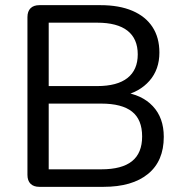

<svg xmlns="http://www.w3.org/2000/svg" viewBox="-20 -725 717 745"><path d="M133 0Q110.5 0 98.5 -12Q86.5 -24 86.5 -46.5V-658.5Q86.5 -681 98.5 -693Q110.5 -705 133 -705H369.5Q442.5 -705 493.5 -683.2Q544.5 -661.5 571.5 -620.5Q598.5 -579.5 598.5 -521Q598.5 -455.5 560 -411.5Q521.5 -367.5 455.5 -353V-367.5Q530 -358.5 572.8 -313.2Q615.5 -268 615.5 -194Q615.5 -100 554.2 -50Q493 0 381.5 0ZM169 -68H373Q453 -68 492.2 -99.5Q531.5 -131 531.5 -195.5Q531.5 -261 492.2 -292Q453 -323 373 -323H169ZM169 -391H357Q435 -391 474.8 -422.5Q514.5 -454 514.5 -514Q514.5 -574.5 474.8 -605.8Q435 -637 357 -637H169Z"/></svg>

Font: Nunito ExtraLight
Style: Regular
Weight: 200
Designer: Vernon Adams
Foundry: Vernon Adams
Version: Version 3.602;April 4, 2023;FontCreator 14.0.0.2856 64-bit